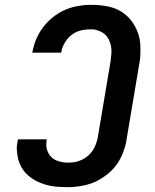

<svg xmlns="http://www.w3.org/2000/svg" viewBox="-20 -763 640 791"><path d="M256 8Q240 8 224 7Q208 6 192.5 3.5Q177 1 162 -4Q147 -9 133.5 -15.5Q120 -22 107.5 -31Q95 -40 85 -51Q75 -62 67.5 -75.5Q60 -89 56 -103.5Q52 -118 50 -136.5Q48 -155 50 -166L54 -189H173L172 -185Q170 -173 171 -160.5Q172 -148 177 -137Q182 -126 190 -117.5Q198 -109 208 -104Q218 -99 232 -96Q246 -93 254 -93H264Q278 -93 292 -96Q306 -99 319 -105.5Q332 -112 343.5 -122Q355 -132 363 -144.5Q371 -157 376.5 -173Q382 -189 383 -198L436 -513Q438 -528 439 -543Q440 -558 437.5 -572Q435 -586 429 -598.5Q423 -611 413 -620.5Q403 -630 387.5 -636Q372 -642 362 -642H350Q338 -642 325 -640Q312 -638 300 -633.5Q288 -629 277 -621Q266 -613 257.5 -602.5Q249 -592 242 -578Q235 -564 234 -556L232 -546H113Q116 -562 120.5 -577.5Q125 -593 132 -608Q139 -623 148 -637Q157 -651 168.5 -664Q180 -677 193 -688Q206 -699 220.5 -708Q235 -717 250.5 -723.5Q266 -730 281.5 -734Q297 -738 316 -740.5Q335 -743 346 -743H359Q377 -743 395.5 -741Q414 -739 431.5 -735Q449 -731 464.5 -723.5Q480 -716 493.5 -705.5Q507 -695 518 -681.5Q529 -668 537 -653Q545 -638 550.5 -621Q556 -604 557.5 -586Q559 -568 558.5 -546.5Q558 -525 556 -513L502 -192Q500 -176 495.5 -160Q491 -144 484.5 -128.5Q478 -113 469.5 -98.5Q461 -84 449.5 -71Q438 -58 424.5 -47Q411 -36 396.5 -27Q382 -18 366.5 -11.5Q351 -5 334.5 -1Q318 3 299 5.5Q280 8 269 8Z"/></svg>

Font: Iosevka Aile Oblique
Style: Bold
Weight: 700
Italic angle: -9°
Designer: Belleve Invis
Foundry: Belleve Invis
Version: Version 31.1.0; ttfautohint (v1.8.4)